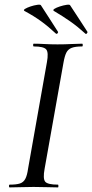

<svg xmlns="http://www.w3.org/2000/svg" viewBox="-20 -815 401 835"><path d="M22 0Q19 0 19 -6Q19 -12 22 -12Q51 -12 66.5 -17Q82 -22 90 -37Q98 -52 102 -81L184 -544Q192 -587 181 -600Q170 -613 127 -613Q124 -613 124 -619Q124 -625 127 -625Q148 -625 174.5 -623.5Q201 -622 230 -622Q263 -622 290 -623.5Q317 -625 337 -625Q340 -625 340 -619Q340 -613 337 -613Q308 -613 292 -607Q276 -601 268.5 -586Q261 -571 256 -542L174 -81Q166 -38 176.5 -25Q187 -12 232 -12Q234 -12 234 -6Q234 0 232 0Q211 0 185 -1Q159 -2 126 -2Q97 -2 70 -1Q43 0 22 0ZM351 -669Q318 -699 286 -721.5Q254 -744 215 -767Q208 -771 216.5 -776.5Q225 -782 240.5 -787Q256 -792 269.5 -794Q283 -796 285 -792Q304 -762 322 -735.5Q340 -709 360 -677Q362 -675 358 -670Q354 -665 351 -669ZM223 -669Q191 -699 159.5 -722Q128 -745 87 -767Q80 -771 89 -776.5Q98 -782 113 -787Q128 -792 142 -794Q156 -796 158 -792Q177 -762 194.5 -735.5Q212 -709 232 -677Q234 -675 230.5 -670.5Q227 -666 223 -669Z"/></svg>

Font: Cormorant Medium
Style: Italic
Weight: 500
Italic angle: -10°
Designer: Christian Thalmann (Catharsis Fonts)
Foundry: Catharsis Fonts
Version: Version 4.000